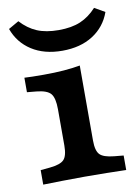

<svg xmlns="http://www.w3.org/2000/svg" viewBox="-75 -686 535 737"><g transform="rotate(-10 192.0 -317.0)"><path d="M139.4 -208.2V-275Q139.4 -319.4 125.2 -336.1Q111.1 -352.7 70.2 -356.7L33.5 -360.2V-416.7Q48.7 -415.9 65.4 -415.5Q82.2 -415.1 108.8 -415.1Q151.4 -415.1 187.2 -417.9Q223.1 -420.7 251 -425.9V-416.7V-208.2ZM195.2 -2.4Q146.7 -2.4 108.3 -1.6Q69.8 -0.8 33.5 0V-56.5L70.2 -60Q111.1 -64 125.2 -78.8Q139.4 -93.6 139.4 -133.6V-208.2H251V-133.6Q251 -93.6 265.2 -78.8Q279.3 -64 320.3 -60L356.9 -56.5V0Q321.1 -0.8 282.4 -1.6Q243.7 -2.4 195.2 -2.4ZM195.6 -493.3Q125 -493.3 76.4 -524.7Q27.8 -556.1 8 -611.2L48.3 -634.3Q76.9 -603 111.4 -588.4Q145.9 -573.8 195.6 -573.8Q245.8 -573.8 280.3 -588.4Q314.8 -603 343.4 -634.3L383.7 -611.2Q363.9 -555.7 315.1 -524.5Q266.3 -493.3 195.6 -493.3Z"/></g></svg>

Font: Playfair 5pt SemiExpanded Light
Style: Regular
Weight: 300
Width: 6
Designer: Claus Eggers Sørensen
Foundry: Claus Eggers Sørensen
Version: Version 2.203